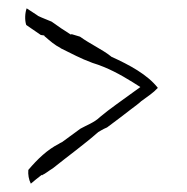

<svg xmlns="http://www.w3.org/2000/svg" viewBox="-20 -469 450 461"><path d="M43 -409 78 -385C80 -385 83 -384 85 -384H86L87 -382C101 -370 111 -361 125 -354L126 -353C153 -340 172 -329 202 -318C238 -307 269 -290 298 -272L317 -260L299 -247C272 -227 245 -209 220 -188C207 -175 187 -168 173 -160L132 -130C129 -127 124 -126 122 -124C94 -110 70 -87 48 -61C47 -50 49 -38 54 -28C62 -35 71 -42 80 -49L81 -48L82 -49C89 -52 97 -59 107 -65C143 -94 182 -122 216 -152C222 -155 225 -158 237 -163C256 -177 277 -193 295 -207C303 -213 314 -221 319 -226C334 -237 348 -246 359 -258C334 -290 291 -313 247 -333L246 -334C226 -350 197 -363 172 -381L152 -387L150 -386C134 -396 119 -406 104 -417C95 -421 81 -426 71 -431L70 -432L44 -449C40 -438 39 -421 43 -409Z"/></svg>

Font: SolarCharger
Style: 150
Weight: 100
Designer: Mew Too
Foundry: Cannot Into Space Fonts/KineticPlasma Fonts
Version: Version 1.100